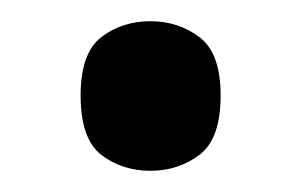

<svg xmlns="http://www.w3.org/2000/svg" viewBox="-20 -154 284 181"><path d="M122 7Q95 7 75.5 -8Q56 -23 56 -64Q56 -104 75.5 -119Q95 -134 122 -134Q148 -134 168 -119Q188 -104 188 -64Q188 -23 168 -8Q148 7 122 7Z"/></svg>

Font: Noto Serif Condensed SemiBold
Style: Regular
Weight: 600
Width: 3
Designer: Monotype Design Team
Foundry: Monotype Imaging Inc.
Version: Version 2.013